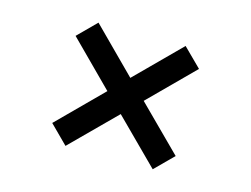

<svg xmlns="http://www.w3.org/2000/svg" viewBox="-70 -612 892 681"><g transform="rotate(15 375.5 -271.5)"><path d="M308.6 -271.5 148.9 -431.6 215.3 -498 375 -337.9 535.2 -498 602.1 -431.6 441.9 -271.5 602.1 -111.8 535.6 -45.4 375.5 -205.1 215.3 -45.4 148.9 -111.8Z"/></g></svg>

Font: Plaster
Style: Regular
Weight: 400
Designer: Eben Sorkin
Foundry: Eben Sorkin
Version: Version 1.007